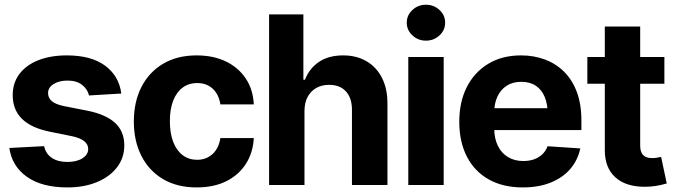

<svg xmlns="http://www.w3.org/2000/svg" viewBox="-20 -789 2875 819"><path d="M497.5 -390 359.6 -381.8Q354.1 -407.9 330.6 -426.6Q307.1 -445.3 267.8 -445.3Q232.6 -445.3 208.8 -430.6Q185 -415.9 185 -391.8Q185 -372 200.3 -358.1Q215.7 -344.2 253.5 -336.3L352.7 -316.8Q431.9 -301 471 -264.6Q510.2 -228.3 510.2 -169.3Q510.2 -115.4 478.9 -75Q447.7 -34.5 392.9 -12Q338.2 10.5 267.4 10.5Q159 10.5 94.9 -34.7Q30.8 -80 19.9 -157.8L168.2 -165.6Q175.3 -132.5 201.3 -115.4Q227.2 -98.2 267.6 -98.2Q307.2 -98.2 331.7 -113.9Q356.2 -129.5 356.2 -153.3Q356.2 -193.7 286.3 -208.2L192 -227.3Q112.1 -243.7 73.1 -282.7Q34.2 -321.7 34.2 -382.8Q34.2 -435.6 62.9 -473.6Q91.7 -511.6 143.7 -532.2Q195.7 -552.7 265.4 -552.7Q368.9 -552.7 428.3 -508.9Q487.6 -465.1 497.5 -390Z M819 10.5Q735.3 10.5 675.1 -25.2Q615 -61 583 -124.4Q550.9 -187.7 550.9 -270.7Q550.9 -354.5 583.3 -417.9Q615.6 -481.3 675.7 -517Q735.8 -552.7 818.7 -552.7Q890 -552.7 943.7 -526.8Q997.3 -500.9 1028.4 -454Q1059.6 -407 1062.6 -343.8H920Q916 -371 903.2 -391.5Q890.4 -412 869.6 -423.4Q848.8 -434.8 820.8 -434.8Q785.7 -434.8 759.7 -415.8Q733.6 -396.9 719.1 -360.5Q704.6 -324.2 704.6 -272.5Q704.6 -220.6 718.9 -183.6Q733.2 -146.6 759.4 -127Q785.5 -107.4 820.8 -107.4Q859.9 -107.4 886.7 -132Q913.5 -156.6 920 -200.2H1062.6Q1059.3 -137.5 1028.9 -90Q998.4 -42.5 945.2 -16Q891.9 10.5 819 10.5Z M1278.8 -315.2V0H1127.8V-727.5H1274.1V-448.8H1280.8Q1299.5 -497.2 1340.6 -525Q1381.7 -552.7 1443.8 -552.7Q1500.7 -552.7 1543.1 -528Q1585.5 -503.3 1609.1 -457.4Q1632.7 -411.4 1632.7 -347.3V0H1481.3V-320.3Q1481.3 -370.8 1455.7 -399Q1430.1 -427.1 1383.7 -427.1Q1352.7 -427.1 1329.2 -413.8Q1305.6 -400.5 1292.2 -375.6Q1278.8 -350.8 1278.8 -315.2Z M1721.6 0V-545.9H1872.6V0ZM1797 -615.6Q1763.2 -615.6 1739.2 -638.1Q1715.1 -660.5 1715.1 -692.2Q1715.1 -724.1 1739.2 -746.4Q1763.2 -768.8 1797 -768.8Q1830.8 -768.8 1854.8 -746.4Q1878.8 -724.1 1878.8 -692.3Q1878.8 -660.5 1854.8 -638.1Q1830.8 -615.6 1797 -615.6Z M2209.8 10.5Q2125.9 10.5 2065 -23.6Q2004.1 -57.7 1971.6 -120.8Q1939.1 -183.9 1939.1 -270.3Q1939.1 -354.6 1971.5 -418.1Q2004 -481.6 2063.2 -517.2Q2122.4 -552.7 2202.5 -552.7Q2256.7 -552.7 2303.6 -535.5Q2350.4 -518.3 2385.5 -483.7Q2420.7 -449.2 2440.3 -397.3Q2460 -345.3 2460 -275.6V-234.2H1999.2V-327.5H2386.7L2316.2 -303.1Q2316.2 -344.9 2303.5 -375.5Q2290.8 -406.2 2265.8 -423.1Q2240.8 -440 2203.7 -440Q2166.6 -440 2140.8 -423Q2115 -406 2101.6 -376.5Q2088.1 -347.1 2088.1 -309V-243Q2088.1 -198.8 2103.6 -167.3Q2119 -135.7 2147.1 -118.9Q2175.1 -102.1 2212.1 -102.1Q2237.2 -102.1 2257.8 -109.3Q2278.3 -116.5 2293.2 -130.7Q2308 -144.8 2315.6 -165.2L2455.3 -155.9Q2444.6 -105.5 2412.3 -68Q2379.9 -30.6 2328.6 -10Q2277.2 10.5 2209.8 10.5Z M2814 -545.9V-431.8H2485.4V-545.9ZM2559.9 -675.8H2710.8V-168Q2710.8 -140.7 2723.1 -127.7Q2735.4 -114.6 2762.4 -114.6Q2771 -114.6 2781.8 -116.2Q2792.6 -117.8 2800.1 -119.7L2824.1 -6.4Q2799.2 0.9 2776.1 4.3Q2752.9 7.7 2730.3 7.7Q2648.8 7.7 2604.3 -33.1Q2559.9 -73.9 2559.9 -147.9Z"/></svg>

Font: Inter Tight
Style: Regular
Weight: 400
Designer: Rasmus Andersson
Foundry: rsms
Version: Version 3.002